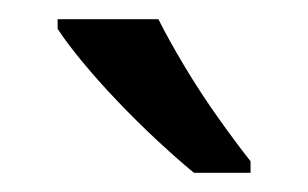

<svg xmlns="http://www.w3.org/2000/svg" viewBox="-20 -786 321 200"><path d="M145 -766Q156 -744 172.5 -716.5Q189 -689 207.5 -663Q226 -637 241 -618V-606H182Q165 -620 144 -639.5Q123 -659 102.5 -680.5Q82 -702 65.5 -722Q49 -742 40 -756V-766Z"/></svg>

Font: Noto Sans Cherokee
Style: Regular
Weight: 400
Designer: Monotype Design Team
Foundry: Monotype Imaging Inc.
Version: Version 2.001